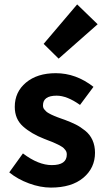

<svg xmlns="http://www.w3.org/2000/svg" viewBox="-20 -839 479 871"><path d="M246 -573 178 -640 330 -819 423 -729ZM211 12Q163 12 111.5 -7Q60 -26 22 -57L84 -143Q154 -90 215 -90Q283 -90 283 -138Q283 -144 281.5 -149Q280 -154 276 -159Q272 -164 268.5 -167.5Q265 -171 257 -175.5Q249 -180 244.5 -182.5Q240 -185 229.5 -189.5Q219 -194 214.5 -196Q210 -198 197.5 -202.5Q185 -207 181 -209Q122 -232 84.5 -265.5Q47 -299 47 -354Q47 -422 98 -464.5Q149 -507 233 -507Q325 -507 404 -445L343 -363Q284 -405 237 -405Q175 -405 175 -361Q175 -355 176.5 -350.5Q178 -346 182 -341.5Q186 -337 189.5 -333.5Q193 -330 200 -326Q207 -322 212 -319.5Q217 -317 226.5 -313Q236 -309 241.5 -307Q247 -305 258 -301Q269 -297 275 -295Q304 -284 324 -274Q344 -264 366 -246.5Q388 -229 399.5 -203.5Q411 -178 411 -146Q411 -77 358 -32.5Q305 12 211 12Z"/></svg>

Font: Assistant
Style: Bold
Weight: 700
Designer: Hebrew By Ben Nathan, Latin by Paul Hunt
Version: Version 2.001;PS 002.001;hotconv 1.0.88;makeotf.lib2.5.64775